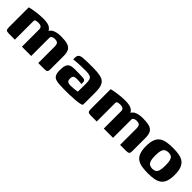

<svg xmlns="http://www.w3.org/2000/svg" viewBox="208 -1299 2196 2196"><g transform="rotate(45 1306.5 -200.5)"><path d="M100 0Q66 0 55.5 -10Q45 -20 45 -55V-374Q60 -379 84.5 -383.5Q109 -388 138 -392Q167 -396 197.5 -398.5Q228 -401 254 -401Q294 -401 323 -395Q352 -389 372.5 -372Q393 -355 407 -321L386 -322Q395 -348 412 -364Q429 -380 452 -387.5Q475 -395 497 -398Q519 -401 537 -401Q606 -401 646 -389.5Q686 -378 703.5 -347.5Q721 -317 721 -262V-50Q721 -17 709.5 -8.5Q698 0 667 0H572Q572 -67 572 -133.5Q572 -200 572 -267Q571 -306 556.5 -318Q542 -330 513 -330Q499 -330 486.5 -326Q474 -322 466 -315Q458 -308 458 -298V0H308V-278Q308 -305 292.5 -316.5Q277 -328 249 -328Q233 -328 221 -325.5Q209 -323 202 -318.5Q195 -314 194 -305V0Z M1092 -180Q1082 -181 1068 -182Q1054 -183 1040.5 -183.5Q1027 -184 1016 -184Q997 -184 983 -181Q969 -178 961.5 -166.5Q954 -155 954 -131Q954 -114 958.5 -102.5Q963 -91 976 -84.5Q989 -78 1014 -78Q1034 -78 1057.5 -80Q1081 -82 1100 -84.5Q1119 -87 1124 -90Q1124 -108 1124 -128.5Q1124 -149 1124.5 -167.5Q1125 -186 1125 -199.5Q1125 -213 1125 -219Q1125 -260 1117.5 -282Q1110 -304 1087.5 -313Q1065 -322 1022 -322Q998 -322 972.5 -321.5Q947 -321 920.5 -320Q894 -319 870 -317Q846 -315 825 -312V-341Q825 -368 837 -381.5Q849 -395 869 -399Q888 -403 920 -404.5Q952 -406 990 -406.5Q1028 -407 1062.5 -406.5Q1097 -406 1120 -404Q1172 -400 1205.5 -385Q1239 -370 1255.5 -332.5Q1272 -295 1272 -225Q1272 -149 1272 -107.5Q1272 -66 1271.5 -48Q1271 -30 1271 -25Q1266 -16 1239.5 -10.5Q1213 -5 1172.5 -1.5Q1132 2 1086.5 3.5Q1041 5 997 4.5Q953 4 919 2Q878 0 852.5 -10.5Q827 -21 815 -46.5Q803 -72 803 -115Q803 -167 813.5 -195Q824 -223 849 -234.5Q874 -246 919 -246Q934 -246 958 -245.5Q982 -245 1005 -244.5Q1028 -244 1041 -243Q1067 -243 1077.5 -236Q1088 -229 1090 -215Q1092 -201 1092 -180Z M1424 0Q1390 0 1379.5 -10Q1369 -20 1369 -55V-374Q1384 -379 1408.5 -383.5Q1433 -388 1462 -392Q1491 -396 1521.5 -398.5Q1552 -401 1578 -401Q1618 -401 1647 -395Q1676 -389 1696.5 -372Q1717 -355 1731 -321L1710 -322Q1719 -348 1736 -364Q1753 -380 1776 -387.5Q1799 -395 1821 -398Q1843 -401 1861 -401Q1930 -401 1970 -389.5Q2010 -378 2027.5 -347.5Q2045 -317 2045 -262V-50Q2045 -17 2033.5 -8.5Q2022 0 1991 0H1896Q1896 -67 1896 -133.5Q1896 -200 1896 -267Q1895 -306 1880.5 -318Q1866 -330 1837 -330Q1823 -330 1810.5 -326Q1798 -322 1790 -315Q1782 -308 1782 -298V0H1632V-278Q1632 -305 1616.5 -316.5Q1601 -328 1573 -328Q1557 -328 1545 -325.5Q1533 -323 1526 -318.5Q1519 -314 1518 -305V0Z M2349 6Q2292 6 2248 -2Q2204 -10 2174.5 -32Q2145 -54 2130 -94.5Q2115 -135 2115 -199Q2115 -263 2130 -303.5Q2145 -344 2174.5 -366Q2204 -388 2248 -396Q2292 -404 2349 -404Q2407 -404 2450 -396Q2493 -388 2522 -366Q2551 -344 2566 -303.5Q2581 -263 2581 -199Q2581 -135 2566 -94Q2551 -53 2521.5 -31.5Q2492 -10 2449 -2Q2406 6 2349 6ZM2349 -67Q2377 -67 2394.5 -77.5Q2412 -88 2421 -116.5Q2430 -145 2430 -199Q2430 -253 2421 -281.5Q2412 -310 2394.5 -320.5Q2377 -331 2349 -331Q2323 -331 2304 -320.5Q2285 -310 2275.5 -281.5Q2266 -253 2266 -199Q2266 -145 2275.5 -116.5Q2285 -88 2304 -77.5Q2323 -67 2349 -67Z"/></g></svg>

Font: r_Genos
Style: Bold
Weight: 700
Designer: Robert E. Leuschke
Foundry: Robert E. Leuschke
Version: Version 2.000;June 29, 2024;FontCreator 14.0.0.2814 32-bit